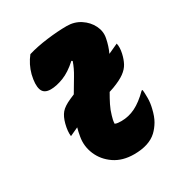

<svg xmlns="http://www.w3.org/2000/svg" viewBox="-180 -886 960 1022"><g transform="rotate(-30 300.0 -374.5)"><path d="M136 -727Q189 -743 256 -751.5Q323 -760 378 -760Q425 -760 461.5 -736Q498 -712 516.5 -675Q535 -638 527 -599Q523 -578 516.5 -557.5Q510 -537 501 -518L562 -546Q568 -521 560 -485Q553 -454 540.5 -430.5Q528 -407 502 -388Q476 -369 428 -351L401 -342Q384 -313 370 -285Q356 -257 348 -228Q340 -204 339 -182Q347 -178 357.5 -177Q368 -176 378 -176Q423 -176 464.5 -196.5Q506 -217 552 -263H558Q560 -243 560 -213Q560 -183 552 -151Q542 -108 526 -81Q510 -54 489 -34Q441 11 349 11Q278 11 229 -22.5Q180 -56 158 -108Q136 -160 146 -215Q150 -240 157 -265L105 -241Q101 -271 112 -314Q122 -352 140 -373.5Q158 -395 201 -414L229 -426Q254 -469 277 -507Q300 -545 313 -583L307 -587Q260 -544 216 -527Q172 -510 137 -510Q95 -510 84.5 -541.5Q74 -573 88 -631Q102 -684 136 -727Z"/></g></svg>

Font: Recursive Mn Csl St Blk
Style: Italic
Weight: 900
Italic angle: -15°
Monospace: yes
Version: Version 1.079;hotconv 1.0.112;makeotfexe 2.5.65598; ttfautoh